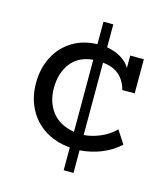

<svg xmlns="http://www.w3.org/2000/svg" viewBox="-94 -571 650 745"><g transform="rotate(15 231.0 -198.5)"><path d="M230.3 100V8.4Q172.4 3.4 129.4 -23.9Q86.3 -51.2 62.7 -96.5Q39 -141.8 39 -199.7Q39 -258.8 63 -305.4Q87 -352 132 -379.3Q176.9 -406.7 239.7 -406.7Q244.8 -406.7 249.6 -406.1Q254.4 -405.4 258.3 -404.2L230.3 -393.3V-496.7H269.8V-404.2Q312.3 -397.2 341.1 -374Q369.9 -350.9 375.8 -313.5L364.5 -313.8V-396.7H419.3V-259.5H369.4Q359.8 -296.5 335.1 -317.8Q310.3 -339.1 269.8 -342.7V-52.2Q302.3 -54.4 336.4 -69.1Q370.6 -83.9 394.3 -108.2L428.7 -55.8Q397.5 -27.2 356.6 -10.6Q315.7 5.9 269.8 9.4V100ZM110.9 -198.4Q110.9 -142.2 140.9 -103.3Q170.8 -64.4 230.3 -54.4V-343.9Q172.1 -338.7 141.5 -298.9Q110.9 -259 110.9 -198.4Z"/></g></svg>

Font: Rokkitt SemiBold
Style: Regular
Weight: 600
Designer: Vernon Adams
Foundry: Vernon Adams
Version: Version 3.103